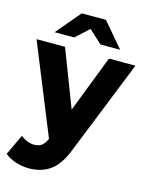

<svg xmlns="http://www.w3.org/2000/svg" viewBox="-173 -933 970 1252"><g transform="rotate(15 312.0 -307.0)"><path d="M80 -675.6 218.9 -840H382.2L522.2 -675.6H388.9L301.1 -756.7L212.2 -675.6ZM145.6 225.6Q101.1 225.6 55.6 210.6Q10 195.6 -16.7 171.1L48.9 32.2Q66.7 47.8 91.7 57.8Q116.7 67.8 140 67.8Q173.3 67.8 192.8 51.7Q212.2 35.6 227.8 -1.1L224.4 5.6L-22.2 -601.1H170L317.8 -216.7L466.7 -601.1H645.6L393.3 28.9Q352.2 137.8 292.2 181.7Q232.2 225.6 145.6 225.6Z"/></g></svg>

Font: Paperlogy 9 Black
Style: Regular
Weight: 900
Designer: redesigned by Lee Juim, glyphs from Gmarket Sans & Montserrat
Foundry: PT&
Version: Version 1.001